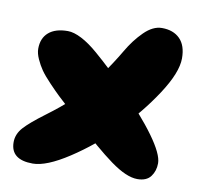

<svg xmlns="http://www.w3.org/2000/svg" viewBox="-78 -782 887 863"><g transform="rotate(10 365.0 -350.5)"><path d="M126 0Q188 0 289 -66Q390 -132 481 -223Q572 -314 638.5 -415.5Q705 -517 705 -582Q705 -641 675 -671Q645 -701 593 -701Q552 -701 512 -661.5Q472 -622 441 -568.5Q410 -515 356.5 -439Q303 -363 248 -311Q209 -274 144.5 -226Q80 -178 52.5 -147.5Q25 -117 25 -80Q25 0 126 0ZM601 -13Q643 -13 662 -38.5Q681 -64 681 -99Q681 -182 450 -418Q412 -456 386.5 -480.5Q361 -505 319.5 -541Q278 -577 242 -595.5Q206 -614 179 -614Q122 -614 91.5 -587.5Q61 -561 61 -513Q61 -492 72.5 -466.5Q84 -441 98.5 -420Q113 -399 142.5 -368Q172 -337 191 -319Q210 -301 249.5 -265Q289 -229 305 -214Q404 -120 477.5 -66.5Q551 -13 601 -13Z"/></g></svg>

Font: Cherry Bomb
Style: Regular
Weight: 400
Designer: satsuyako
Foundry: satsuyako
Version: Version 4.0